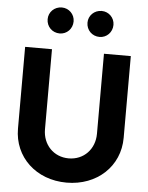

<svg xmlns="http://www.w3.org/2000/svg" viewBox="-64 -1040 852 1104"><g transform="rotate(5 362.0 -488.5)"><path d="M362 12C538 12 667 -109 667 -273V-745H512V-283C512 -194 449 -128 362 -128C275 -128 212 -194 212 -283V-745H57V-273C57 -109 186 12 362 12ZM172 -915C172 -872 205 -839 248 -839C289 -839 322 -872 322 -915C322 -956 289 -989 248 -989C205 -989 172 -956 172 -915ZM402 -915C402 -872 435 -839 478 -839C519 -839 552 -872 552 -915C552 -956 519 -989 478 -989C435 -989 402 -956 402 -915Z"/></g></svg>

Font: Mluvka ExtraBold
Style: Regular
Weight: 800
Designer: Modified by Jiří Krblich, Original typeface by Gumpita Rahayu
Foundry: Gumpita Rahayu & Jiří Krblich
Version: Version 2.000;Glyphs 3.1.1 (3134)